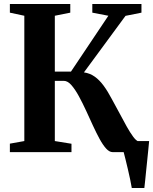

<svg xmlns="http://www.w3.org/2000/svg" viewBox="-20 -763 768 963"><path d="M641 180Q638 162 632.8 136.8Q627.5 111.5 621.2 84.8Q615 58 609.2 35Q603.5 12 600 -1L569.5 -55.5H728Q726.5 -38 724 -14Q721.5 10 718.8 37.5Q716 65 713.2 91.8Q710.5 118.5 708.2 141.5Q706 164.5 704 180ZM29.5 0V-42.5L102 -55.5V-684L29.5 -699.5V-743H332.5V-699.5L255 -684V-404H336L523.5 -684L443 -699.5V-743H689.5V-699.5L609.5 -683.5L401 -400Q431.5 -395.5 455.2 -378.5Q479 -361.5 499.8 -333.2Q520.5 -305 541 -266Q561 -230.5 579.8 -194.5Q598.5 -158.5 615.8 -128Q633 -97.5 647.8 -77.5Q662.5 -57.5 674.5 -53.5L711 -42.5V0H545Q528.5 0 512.2 -18Q496 -36 479.5 -66.2Q463 -96.5 446.2 -133Q429.5 -169.5 412.5 -206.5Q394.5 -245.5 375.8 -280Q357 -314.5 338.2 -336Q319.5 -357.5 300 -357.5H255V-55.5L338.5 -42V0Z"/></svg>

Font: Merriweather 72pt
Style: Bold
Weight: 700
Version: Version 2.100